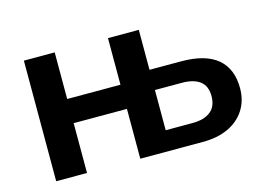

<svg xmlns="http://www.w3.org/2000/svg" viewBox="-73 -621 1038 752"><g transform="rotate(-15 446.5 -244.5)"><path d="M71 0V-489H196V-300H412V-489H537V-327H665Q763 -327 812 -286Q861 -245 861 -166Q861 -116 837 -78.5Q813 -41 769.5 -20.5Q726 0 665 0H412V-202H196V0ZM537 -82H646Q693 -82 719 -102.5Q745 -123 745 -165Q745 -206 719.5 -225.5Q694 -245 646 -245H537Z"/></g></svg>

Font: Nunito Sans 12pt ExtraLight
Style: Regular
Weight: 200
Designer: Vernon Adams
Foundry: Vernon Adams
Version: Version 3.101;gftools[0.9.27]